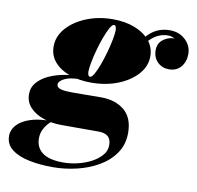

<svg xmlns="http://www.w3.org/2000/svg" viewBox="-166 -553 920 897"><g transform="rotate(10 294.0 -105.0)"><path d="M140 260Q78.5 260 27.2 249.2Q-24 238.5 -54.5 214.5Q-85 190.5 -85 150.5Q-85 131.5 -74.2 113.2Q-63.5 95 -41.8 80.8Q-20 66.5 12.5 58Q45 49.5 88.5 49.5H102Q93 56 82 68.2Q71 80.5 62.8 98.2Q54.5 116 54.5 138.5Q54.5 182 86.8 206Q119 230 185.5 230Q219 230 253.8 221.8Q288.5 213.5 317.8 198Q347 182.5 365.2 161.2Q383.5 140 383.5 114Q383.5 84.5 368 71.8Q352.5 59 324 59Q314.5 59 296 59Q277.5 59 254.5 59Q231.5 59 209.2 59Q187 59 170 59Q153 59 146.5 59Q101.5 59 61.8 45.5Q22 32 -2.5 6Q-27 -20 -27 -57Q-27 -89.5 -6.5 -113Q14 -136.5 47.2 -151.8Q80.5 -167 119.8 -174Q159 -181 196.5 -181L195 -166.5Q148 -166.5 122.2 -153.2Q96.5 -140 96.5 -125.5Q96.5 -114.5 106.2 -108.8Q116 -103 134.2 -101.2Q152.5 -99.5 177 -99.5Q194.5 -99.5 219.8 -99.8Q245 -100 269.5 -100.2Q294 -100.5 308 -100.5Q375.5 -100.5 418 -65.2Q460.5 -30 460.5 42Q460.5 96.5 432.5 137.5Q404.5 178.5 358 205.8Q311.5 233 254.8 246.5Q198 260 140 260ZM249 -160Q191 -160 145.5 -176.5Q100 -193 73.8 -223.5Q47.5 -254 47.5 -296.5Q47.5 -344.5 82 -383.8Q116.5 -423 173.8 -446.2Q231 -469.5 299 -469.5Q357 -469.5 402.5 -452Q448 -434.5 474.2 -402.8Q500.5 -371 500.5 -328.5Q500.5 -281 466 -242.8Q431.5 -204.5 374.5 -182.2Q317.5 -160 249 -160ZM239.5 -186Q248 -186 258.8 -205Q269.5 -224 280.5 -254.2Q291.5 -284.5 300.5 -317.2Q309.5 -350 314.8 -378.2Q320 -406.5 320 -421Q320 -430 317.2 -437Q314.5 -444 308.5 -444Q300 -444 289.2 -424.8Q278.5 -405.5 267.5 -375.8Q256.5 -346 247.5 -313Q238.5 -280 233.2 -252Q228 -224 228 -209.5Q228 -200 230.8 -193Q233.5 -186 239.5 -186ZM570 -465Q614.5 -465 644 -437.2Q673.5 -409.5 673.5 -369.5Q673.5 -334 653 -309.2Q632.5 -284.5 596 -284.5Q563.5 -284.5 541.8 -306Q520 -327.5 520 -362.5Q520 -393.5 542.2 -411.5Q564.5 -429.5 593 -431Q599.5 -431 605.2 -426.5Q611 -422 612.5 -415Q607 -425.5 594 -432.5Q581 -439.5 565 -439.5Q541 -439.5 519 -429.2Q497 -419 477.5 -398Q458 -377 442 -344L423 -354.5Q449.5 -410 485.5 -437.5Q521.5 -465 570 -465Z"/></g></svg>

Font: Bodoni Moda 9pt Black
Style: Italic
Weight: 900
Italic angle: -13°
Designer: Owen Earl
Foundry: indestructible type
Version: Version 2.004